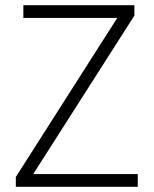

<svg xmlns="http://www.w3.org/2000/svg" viewBox="-20 -720 592 740"><path d="M41 -38 432 -651H70V-700H498V-660L108 -49H511V0H41Z"/></svg>

Font: Sarabun ExtraLight
Style: Regular
Weight: 275
Designer: Suppakit Chalermlarp | Katatrad Co.,Ltd.
Foundry: Cadson Demak Co.,Ltd.
Version: Version 1.000; ttfautohint (v1.6)